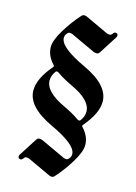

<svg xmlns="http://www.w3.org/2000/svg" viewBox="-111 -767 592 837"><g transform="rotate(15 185.0 -348.5)"><path d="M33.2 -334Q33.2 -387.2 89.4 -452.6Q92.3 -456.1 92.3 -458.3Q92.3 -460.4 89.4 -463.4Q57.6 -497.6 57.6 -536.1Q57.6 -566.4 87.2 -614.7Q116.7 -663.1 150.9 -700.7Q156.7 -707 163.1 -707Q169.4 -707 176.8 -703.6L277.3 -656.7Q283.7 -653.8 291 -653.8Q298.3 -653.8 303.2 -661.4Q308.1 -668.9 314.5 -668.9Q325.2 -668.9 325.2 -657.7Q325.2 -653.8 322.3 -649.4L271.5 -569.8Q265.6 -560.5 257.6 -560.5Q249.5 -560.5 242.2 -564L134.8 -613.8Q128.4 -616.7 121.6 -616.7Q114.7 -616.7 108.4 -607.7Q102.1 -598.6 102.1 -589.4Q102.1 -546.9 220 -492.2Q337.9 -437.5 337.9 -363.3Q337.9 -310.5 281.7 -244.6Q278.8 -241.2 278.8 -239Q278.8 -236.8 281.7 -233.9Q313.5 -199.7 313.5 -161.1Q313.5 -130.9 283.9 -82.5Q254.4 -34.2 220.2 3.4Q214.4 9.8 208 9.8Q201.7 9.8 194.3 6.3L93.8 -40.5Q87.4 -43.5 80.3 -43.5Q73.2 -43.5 68.4 -35.9Q63.5 -28.3 56.6 -28.3Q45.9 -28.3 45.9 -39.6Q45.9 -43.5 48.8 -47.9L99.6 -127.4Q105.5 -136.7 113.5 -136.7Q121.6 -136.7 128.9 -133.3L236.3 -83.5Q242.7 -80.6 249.5 -80.6Q256.3 -80.6 262.7 -89.6Q269 -98.6 269 -107.9Q269 -150.4 151.1 -205.1Q33.2 -259.8 33.2 -334ZM90.3 -394Q90.3 -342.3 183.6 -299.3Q224.6 -280.3 251.5 -260.7Q255.9 -257.8 259.5 -257.8Q263.2 -257.8 266.1 -261.7Q280.8 -281.2 280.8 -303.2Q280.8 -355 187.5 -397.9Q146.5 -417 119.6 -436.5Q115.2 -439.5 111.6 -439.5Q107.9 -439.5 105 -435.5Q90.3 -416 90.3 -394Z"/></g></svg>

Font: UnifrakturMaguntia21
Style: Book
Weight: 400
Designer: j. 'mach' wust, Gerrit Ansmann, Georg Duffner, based on a font by Peter Wiegel, original typeface by Carl Albert Fahrenw
Version: Version 2017-03-19